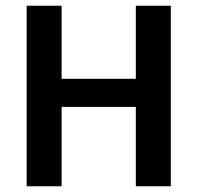

<svg xmlns="http://www.w3.org/2000/svg" viewBox="-20 -650 688 670"><path d="M73 0V-630H195V-375H454V-630H576V0H454V-277H195V0Z"/></svg>

Font: Mukta SemiBold
Style: Regular
Weight: 600
Designer: Girish Dalvi and Yashodeep Gholap
Foundry: Ek Type
Version: Version 2.538;PS 1.002;hotconv 16.6.51;makeotf.lib2.5.65220;